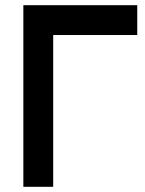

<svg xmlns="http://www.w3.org/2000/svg" viewBox="-20 -720 560 740"><path d="M70 0H185V-585H509V-700H70Z"/></svg>

Font: Unageo
Style: SemiBold
Weight: 600
Designer: Richard Sepsi
Foundry: Richard Sepsi
Version: Version 2.000